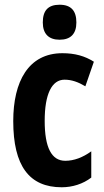

<svg xmlns="http://www.w3.org/2000/svg" viewBox="-20 -782 439 812"><path d="M232 -762C183 -762 161 -737 161 -687C161 -639 186 -614 232 -614C279 -614 303 -639 303 -687C303 -736 281 -762 232 -762ZM241 10C286 10 331 -4 366 -31V-142C330 -116 293 -102 256 -102C198 -102 169 -158 169 -271C169 -384 199 -445 253 -445C283 -445 311 -435 341 -417L377 -521C339 -545 297 -557 244 -557C100 -557 36 -437 36 -270C36 -80 104 10 241 10Z"/></svg>

Font: Noto Sans Hebrew ExtraCondensed
Style: Bold
Weight: 700
Width: 2
Designer: Monotype Design Team
Foundry: Monotype Imaging Inc.
Version: Version 2.004